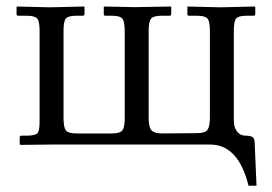

<svg xmlns="http://www.w3.org/2000/svg" viewBox="-20 -451 850 599"><path d="M709.5 -355V-74.2Q709.5 -54.2 719.2 -41Q729 -27.8 745.6 -27.8Q758.8 -27.8 766.4 -24.2Q773.9 -20.5 774.4 -7.8L780.3 128.4H755.4Q723.6 0 635.7 0H137.2L43.5 1L41.5 -1V-22.5Q41.5 -27.8 46.9 -27.8H63Q89.4 -27.8 96.4 -34.9Q103.5 -42 103.5 -70.3V-355Q103.5 -384.3 96.2 -393.1Q88.9 -401.9 63 -401.9H37.1Q31.7 -401.9 31.7 -406.7V-428.7L32.7 -430.7L136.2 -428.2L242.2 -430.7L243.7 -428.7V-407.7Q243.7 -401.9 237.8 -401.9H218.8Q193.4 -401.9 185.8 -393.6Q178.2 -385.3 178.2 -355V-83.5Q178.2 -53.2 185.8 -43.9Q193.4 -34.7 218.8 -34.7H328.6Q354.5 -34.7 361.8 -44.4Q369.1 -54.2 369.1 -83V-354Q369.1 -383.8 361.8 -392.8Q354.5 -401.9 328.6 -401.9H309.1Q303.7 -401.9 303.7 -406.7V-428.7L305.2 -430.7L401.4 -428.7L512.7 -430.7L514.2 -428.7V-407.2Q514.2 -401.9 508.3 -401.9H484.4Q459 -401.9 451.4 -393.1Q443.8 -384.3 443.8 -354V-83.5Q443.8 -53.7 452.9 -44.2Q461.9 -34.7 484.9 -34.7L594.2 -35.6Q620.1 -35.6 627.4 -46.1Q634.8 -56.6 634.8 -84.5V-355Q634.8 -384.3 627.4 -393.1Q620.1 -401.9 594.2 -401.9H569.8Q564.5 -401.9 564.5 -406.7V-428.7L565.4 -430.7L667.5 -428.2L774.9 -430.7L776.4 -428.7V-407.7Q776.4 -401.9 770.5 -401.9H750Q724.6 -401.9 717 -393.6Q709.5 -385.3 709.5 -355Z"/></svg>

Font: Libertinage
Style: f
Weight: 400
Designer: OSP
Foundry: OSP
Version: Version 1.0; 2008; OFL relea